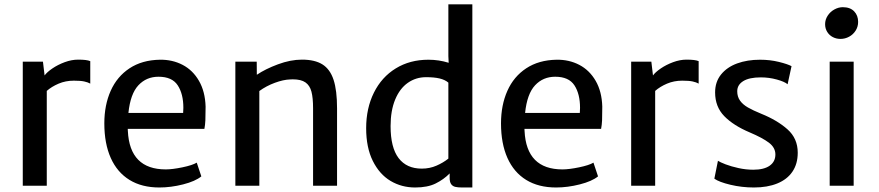

<svg xmlns="http://www.w3.org/2000/svg" viewBox="-20 -832 3938 860"><path d="M384.3 -558.1V-457.5Q374 -463.4 357.7 -467Q341.3 -470.7 311 -470.7Q273.9 -470.7 242.4 -457.3Q210.9 -443.8 189.5 -424.8V0H82V-555.7H172.4L179.7 -494.1Q190.4 -508.8 214.6 -525.4Q238.8 -542 269.8 -553.5Q300.8 -564.9 330.1 -564.9Q369.1 -564.9 384.3 -558.1Z M895.5 -254.9H552.2Q552.7 -251.5 552.7 -245.1Q561 -73.2 722.7 -73.2Q752 -73.2 796.9 -82.5Q841.8 -91.8 861.3 -103.5L881.8 -42Q855 -20 800.3 -6.1Q745.6 7.8 693.8 7.8Q615.2 7.8 560.1 -26.1Q504.9 -60.1 476.1 -124.5Q447.3 -189 447.3 -279.3Q447.3 -361.3 475.8 -425.3Q504.4 -489.3 560.3 -526.1Q616.2 -563 695.8 -564.5Q752 -565.4 797.9 -541.5Q843.8 -517.6 871.3 -469.7Q898.9 -421.9 900.9 -354.5Q900.9 -314.9 899.9 -293.2Q898.9 -271.5 895.5 -254.9ZM801.3 -349.1Q801.3 -411.1 776.1 -449.7Q751 -488.3 689.9 -488.3Q635.7 -488.3 599.9 -450Q564 -411.6 555.2 -326.2H800.3Q801.3 -341.8 801.3 -349.1Z M1129.9 -555.7 1130.4 -497.1Q1168.5 -522.9 1224.9 -543.9Q1281.2 -564.9 1332.5 -564.9Q1390.1 -564.9 1424.3 -543.5Q1458.5 -522 1474.1 -474.6Q1489.7 -427.2 1489.7 -346.7V0H1382.3V-347.2Q1382.3 -394 1375 -421.6Q1367.7 -449.2 1348.1 -462.9Q1328.6 -476.6 1291.5 -476.6Q1282.7 -476.6 1278.3 -476.1Q1249 -475.1 1211.2 -461.2Q1173.3 -447.3 1141.6 -424.3V0H1034.2V-555.7Z M2095.7 -812.5V7.8H2049.3Q2030.3 7.8 2018.8 4.9Q2007.3 2 2000.7 -7.3Q1994.1 -16.6 1994.1 -35.2V-55.2Q1967.8 -28.3 1931.6 -10.3Q1895.5 7.8 1839.4 7.8Q1778.8 7.8 1729.2 -21.7Q1679.7 -51.3 1649.9 -111.1Q1620.1 -170.9 1620.1 -257.8Q1620.1 -347.2 1654.8 -417Q1689.5 -486.8 1752.7 -525.6Q1815.9 -564.5 1898.9 -564.5Q1945.8 -564.5 1989.7 -550.8L1988.3 -580.6V-812.5ZM1869.1 -76.7Q1904.8 -76.7 1935.3 -90.1Q1965.8 -103.5 1988.3 -121.6V-461.9Q1973.6 -474.6 1949.2 -480.5Q1924.8 -486.3 1888.2 -486.3Q1842.8 -486.3 1806.6 -460.9Q1770.5 -435.5 1750 -386Q1729.5 -336.4 1729.5 -267.1Q1729.5 -170.9 1765.4 -123.8Q1801.3 -76.7 1869.1 -76.7Z M2672.4 -254.9H2329.1Q2329.6 -251.5 2329.6 -245.1Q2337.9 -73.2 2499.5 -73.2Q2528.8 -73.2 2573.7 -82.5Q2618.7 -91.8 2638.2 -103.5L2658.7 -42Q2631.8 -20 2577.1 -6.1Q2522.5 7.8 2470.7 7.8Q2392.1 7.8 2336.9 -26.1Q2281.7 -60.1 2252.9 -124.5Q2224.1 -189 2224.1 -279.3Q2224.1 -361.3 2252.7 -425.3Q2281.2 -489.3 2337.2 -526.1Q2393.1 -563 2472.7 -564.5Q2528.8 -565.4 2574.7 -541.5Q2620.6 -517.6 2648.2 -469.7Q2675.8 -421.9 2677.7 -354.5Q2677.7 -314.9 2676.8 -293.2Q2675.8 -271.5 2672.4 -254.9ZM2578.1 -349.1Q2578.1 -411.1 2553 -449.7Q2527.8 -488.3 2466.8 -488.3Q2412.6 -488.3 2376.7 -450Q2340.8 -411.6 2332 -326.2H2577.1Q2578.1 -341.8 2578.1 -349.1Z M3109.4 -558.1V-457.5Q3099.1 -463.4 3082.8 -467Q3066.4 -470.7 3036.1 -470.7Q2999 -470.7 2967.5 -457.3Q2936 -443.8 2914.6 -424.8V0H2807.1V-555.7H2897.5L2904.8 -494.1Q2915.5 -508.8 2939.7 -525.4Q2963.9 -542 2994.9 -553.5Q3025.9 -564.9 3055.2 -564.9Q3094.2 -564.9 3109.4 -558.1Z M3354 -71.8Q3401.9 -71.8 3427.5 -89.8Q3453.1 -107.9 3453.1 -140.1Q3453.1 -170.9 3424.1 -192.9Q3395 -214.8 3338.4 -238.8Q3264.6 -270 3223.9 -312Q3183.1 -354 3183.1 -418Q3183.1 -465.3 3209.7 -498.3Q3236.3 -531.2 3281.7 -547.9Q3327.1 -564.5 3384.3 -564.5Q3429.2 -564.5 3468.8 -554.7Q3508.3 -544.9 3525.4 -535.6L3507.8 -454.6Q3494.1 -466.3 3459.5 -475.8Q3424.8 -485.4 3387.7 -485.4Q3336.4 -485.4 3309.3 -468.8Q3282.2 -452.1 3282.2 -423.3Q3282.2 -398.9 3294.7 -381.3Q3307.1 -363.8 3330.1 -350.6Q3353 -337.4 3390.1 -322.3Q3461.4 -293.5 3507.3 -252.7Q3553.2 -211.9 3553.2 -147.9Q3553.2 -98.1 3529.5 -63.2Q3505.9 -28.3 3461.7 -10.3Q3417.5 7.8 3356.9 7.8Q3302.7 7.8 3251.7 -4.4Q3200.7 -16.6 3179.7 -31.7L3195.8 -111.8Q3205.1 -105.5 3230 -95.9Q3254.9 -86.4 3288.1 -79.1Q3321.3 -71.8 3354 -71.8Z M3803.7 -555.7V0H3696.3V-555.7ZM3754.9 -799.8Q3788.1 -799.8 3805.9 -781.2Q3823.7 -762.7 3823.7 -733.9Q3823.7 -712.4 3812.5 -694.8Q3801.3 -677.2 3783.2 -667.5Q3765.1 -657.7 3744.6 -657.7Q3726.1 -657.7 3710.4 -665.8Q3694.8 -673.8 3685.3 -689Q3675.8 -704.1 3675.8 -723.6Q3675.8 -744.1 3687.3 -761.7Q3698.7 -779.3 3717.3 -789.6Q3735.8 -799.8 3754.9 -799.8Z"/></svg>

Font: Merriweather Sans
Style: Regular
Weight: 400
Designer: Eben Sorkin
Foundry: Eben Sorkin
Version: Version 1.006; ttfautohint (v1.4.1) -l 6 -r 50 -G 0 -x 11 -H